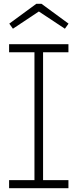

<svg xmlns="http://www.w3.org/2000/svg" viewBox="-20 -983 405 1003"><path d="M27.5 -710V-752H337.5V-710H205V-42H337.5V0H27.5V-42H160V-710ZM197 -963 338 -859.5 319 -833 183 -923 47.5 -833 28.5 -859.5 169.5 -963Z"/></svg>

Font: Hepta Slab Light
Style: Regular
Weight: 300
Designer: Michael LaGattuta
Foundry: Michael LaGattuta
Version: Version 1.102